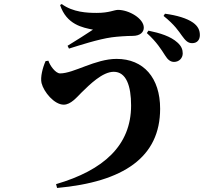

<svg xmlns="http://www.w3.org/2000/svg" viewBox="-20 -849 1040 952"><path d="M843 -542C868 -542 886 -561 886 -584C886 -603 880 -620 860 -638C826 -669 774 -685 716 -697L708 -685C757 -641 780 -603 798 -575C812 -552 826 -542 843 -542ZM933 -635C957 -635 971 -651 971 -675C971 -699 962 -719 937 -737C907 -758 858 -773 798 -781L791 -770C847 -725 866 -694 882 -672C900 -647 912 -635 933 -635ZM206 -546C192 -515 179 -466 186 -437C197 -393 249 -330 296 -330C331 -330 361 -367 384 -390C425 -430 488 -493 544 -493C606 -493 630 -423 630 -326C630 -128 494 -5 258 64L263 83C594 53 774 -70 774 -310C774 -463 692 -557 558 -557C452 -557 346 -485 278 -485C255 -485 227 -525 220 -548ZM441 -702C413 -683 354 -646 315 -622L322 -608C370 -623 468 -655 534 -664C563 -668 611 -671 637 -671C676 -671 693 -690 693 -712C693 -757 620 -800 565 -800C546 -800 522 -785 460 -785C412 -785 342 -788 286 -829L278 -824C310 -727 390 -712 441 -702Z"/></svg>

Font: Noto Serif KR Black
Style: Regular
Weight: 900
Version: Version 1.001;PS 1.001;hotconv 16.6.54;makeotf.lib2.5.65590